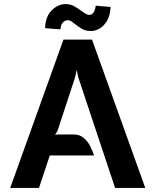

<svg xmlns="http://www.w3.org/2000/svg" viewBox="-20 -921 762 941"><path d="M30 0 291 -727H431L692 0H544L364 -541L356 -578L347 -539L262 -280L250 -260L265 -262H341Q370 -262 389.8 -245.5Q409.5 -229 421.8 -205Q434 -181 441 -159H224L171 0ZM276 -777 201 -783Q202.5 -839.5 233.2 -870Q264 -900.5 300 -901Q325.5 -901 344.2 -890.2Q363 -879.5 378 -868Q389.5 -860 399 -854Q408.5 -848 418 -848Q431 -848 439 -860.5Q447 -873 449 -893L522 -887Q520 -845 504.5 -819Q489 -793 468 -781Q447 -769 428 -769Q398 -769 379.8 -780.5Q361.5 -792 348 -803Q337.5 -811.5 329.2 -816.8Q321 -822 311 -822Q300.5 -822 289.5 -812.2Q278.5 -802.5 276 -777Z"/></svg>

Font: Expletus Sans
Style: Bold
Weight: 700
Version: Version 7.500